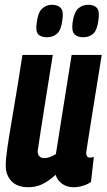

<svg xmlns="http://www.w3.org/2000/svg" viewBox="-20 -774 446 804"><path d="M99 10Q52 10 28 -15.5Q4 -41 4 -81Q4 -108 11.5 -159.5Q19 -211 35 -303.5Q51 -396 74 -544H201Q183 -431 171 -356.5Q159 -282 151.5 -232.5Q144 -183 138 -143Q137 -129 144 -120.5Q151 -112 165 -112Q188 -112 214 -129L280 -544H406Q387 -427 375 -351.5Q363 -276 356 -232.5Q349 -189 346 -168.5Q343 -148 342 -142Q341 -136 341 -134Q341 -114 357 -114Q364 -114 373 -117L361 -12Q347 -2 327 4Q307 10 289 10Q260 10 240 -4.5Q220 -19 213 -42Q183 -15 156.5 -2.5Q130 10 99 10ZM328 -618Q305 -618 292 -630.5Q279 -643 284 -680Q290 -722 307 -738Q324 -754 350 -754Q374 -754 386 -740.5Q398 -727 392 -689Q387 -648 370.5 -633Q354 -618 328 -618ZM176 -618Q152 -618 140 -630.5Q128 -643 134 -680Q139 -721 156 -737.5Q173 -754 198 -754Q222 -754 234.5 -740.5Q247 -727 241 -689Q236 -648 219 -633Q202 -618 176 -618Z"/></svg>

Font: Georama Condensed
Style: Bold Italic
Weight: 700
Width: 3
Italic angle: -9°
Designer: Jean-Baptiste Levee
Foundry: Production Type
Version: Version 1.000